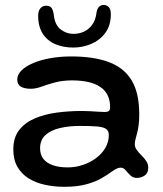

<svg xmlns="http://www.w3.org/2000/svg" viewBox="-20 -688 642 757"><path d="M233.5 48.5Q193 48.5 156.8 40.5Q120.5 32.5 92.5 15Q64.5 -2.5 48.5 -30.5Q32.5 -58.5 32.5 -99Q32.5 -145 55 -174.5Q77.5 -204 116.2 -220.8Q155 -237.5 203.5 -244Q252 -250.5 304 -250.5Q320 -250.5 336.5 -249.5Q353 -248.5 367.8 -247.5Q382.5 -246.5 392 -246.5Q405 -246.5 409.5 -250.8Q414 -255 414 -265.5Q414 -285 409.2 -300Q404.5 -315 395.5 -326.5Q386.5 -338 374 -346Q354 -359.5 325.8 -365.2Q297.5 -371 265 -371Q226.5 -371 196.8 -363Q167 -355 144 -346.5Q121 -338 102 -338Q76 -338 62 -346.5Q48 -355 48 -374Q48 -393.5 64.5 -410Q81 -426.5 110.2 -439Q139.5 -451.5 178.2 -458.5Q217 -465.5 261 -465.5Q349.5 -465.5 409.2 -443.2Q469 -421 499 -371.2Q529 -321.5 529 -237.5Q529 -212.5 526.5 -194Q524 -175.5 520.2 -161.8Q516.5 -148 514 -138Q511.5 -128 511.5 -119.5Q511.5 -107.5 519.2 -96.8Q527 -86 537.8 -75.5Q548.5 -65 556.5 -53.2Q564.5 -41.5 564.5 -27Q564.5 -5.5 550.5 4Q536.5 13.5 519.5 13.5Q504 13.5 493.8 3.2Q483.5 -7 475.2 -17Q467 -27 455 -27Q448 -27 439.8 -23Q431.5 -19 419.5 -10.5Q404.5 0.5 381.2 14.2Q358 28 322 38.2Q286 48.5 233.5 48.5ZM247 -28Q278 -28 307 -37.8Q336 -47.5 359 -64.8Q382 -82 395.5 -105.2Q409 -128.5 409 -155.5Q409 -172.5 397.8 -180Q386.5 -187.5 361 -189.5Q335.5 -191.5 293.5 -191.5Q252 -191.5 216.5 -183.2Q181 -175 159.5 -155.8Q138 -136.5 138 -103.5Q138 -78 151 -61.5Q164 -45 188.5 -36.5Q213 -28 247 -28ZM268.5 -500.5Q230.5 -500.5 199 -513.5Q167.5 -526.5 149 -554.5Q130.5 -582.5 130.5 -626Q130.5 -645 139.2 -655.2Q148 -665.5 162 -665.5Q177.5 -665.5 183.8 -656Q190 -646.5 192.5 -627Q197 -588.5 219.8 -571.5Q242.5 -554.5 269.5 -554.5Q291.5 -554.5 310.8 -563.2Q330 -572 343.2 -590Q356.5 -608 360 -635Q362.5 -653.5 370.2 -661Q378 -668.5 389 -668.5Q400.5 -668.5 408.8 -660Q417 -651.5 417 -631.5Q417 -588.5 395.8 -559.2Q374.5 -530 340.5 -515.2Q306.5 -500.5 268.5 -500.5Z"/></svg>

Font: Gluten
Style: Regular
Weight: 400
Designer: Tyler Finck
Foundry: Etcetera Type Company
Version: Version 1.300